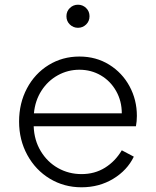

<svg xmlns="http://www.w3.org/2000/svg" viewBox="-20 -783 661 815"><path d="M61 -267Q61 -345 94.5 -408Q128 -471 186.5 -507Q245 -543 317 -543Q388 -543 443.5 -508.5Q499 -474 530 -416.5Q561 -359 561 -291Q561 -268 557 -247H123Q125 -188 153 -141.5Q181 -95 226.5 -69.5Q272 -44 326 -44Q382 -44 425.5 -71Q469 -98 497 -145L548 -118Q520 -60 460.5 -24Q401 12 326 12Q252 12 191.5 -24.5Q131 -61 96 -125Q61 -189 61 -267ZM497 -302Q497 -354 473 -396.5Q449 -439 408 -463Q367 -487 317 -487Q268 -487 225.5 -463.5Q183 -440 156 -398Q129 -356 124 -302ZM262 -714Q262 -735 276.5 -749Q291 -763 311 -763Q331 -763 345.5 -749Q360 -735 360 -714Q360 -693 345.5 -679Q331 -665 311 -665Q291 -665 276.5 -679Q262 -693 262 -714Z"/></svg>

Font: Eudoxus Sans Light
Style: Regular
Weight: 300
Designer: Stijn de Vries
Foundry: tokotype
Version: Version 2.005